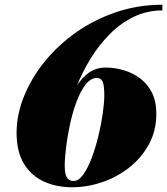

<svg xmlns="http://www.w3.org/2000/svg" viewBox="-20 -780 705 810"><path d="M284 10Q218.5 10 165.5 -14Q112.5 -38 81.2 -88.8Q50 -139.5 50 -219.5Q50 -295.5 80.8 -372.5Q111.5 -449.5 167.5 -519Q223.5 -588.5 300.2 -642.8Q377 -697 469.5 -728.5Q562 -760 665 -760V-736Q600 -736 544.2 -709Q488.5 -682 443 -636Q397.5 -590 362.2 -532.8Q327 -475.5 303 -414.5Q279 -353.5 266.8 -296Q254.5 -238.5 254.5 -193L253 -80Q253 -58 257 -44Q261 -30 269.5 -23.2Q278 -16.5 291 -16.5Q312 -16.5 331.2 -43.5Q350.5 -70.5 366.8 -113.5Q383 -156.5 395 -206Q407 -255.5 413.5 -301.2Q420 -347 420 -378Q420 -418 413.5 -434.5Q407 -451 389 -451Q362.5 -451 341 -423.2Q319.5 -395.5 303 -351.2Q286.5 -307 275.5 -256.5Q264.5 -206 258.8 -159Q253 -112 253 -80H225Q225 -107 228.5 -147.8Q232 -188.5 240.5 -235.2Q249 -282 263.5 -328Q278 -374 300.2 -411.8Q322.5 -449.5 353.5 -472.2Q384.5 -495 425.5 -495Q463.5 -495 501.2 -484Q539 -473 570.5 -449.8Q602 -426.5 620.8 -389.5Q639.5 -352.5 639.5 -300Q639.5 -229 608.5 -171.8Q577.5 -114.5 526 -73.8Q474.5 -33 411.2 -11.5Q348 10 284 10Z"/></svg>

Font: Bodoni Moda 9pt Black
Style: Italic
Weight: 900
Italic angle: -13°
Designer: Owen Earl
Foundry: indestructible type
Version: Version 2.004